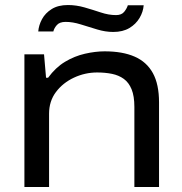

<svg xmlns="http://www.w3.org/2000/svg" viewBox="-20 -743 723 763"><path d="M77 0V-527H155L163 -434H171Q201 -475 238.5 -497.5Q276 -520 317.5 -529.5Q359 -539 396 -539Q467 -539 515 -518Q563 -497 587.5 -452.5Q612 -408 612 -336V0H514V-318Q514 -361 503 -388Q492 -415 472 -429.5Q452 -444 425 -449.5Q398 -455 366 -455Q318 -455 274 -434.5Q230 -414 202.5 -377.5Q175 -341 175 -291V0ZM132 -618Q134 -643 147 -667Q160 -691 185.5 -707Q211 -723 250 -723Q283 -723 316 -713.5Q349 -704 380.5 -693.5Q412 -683 441 -683Q463 -683 473.5 -696Q484 -709 488 -722H551Q549 -696 534.5 -671.5Q520 -647 494 -631.5Q468 -616 430 -616Q399 -616 366 -626Q333 -636 301 -646Q269 -656 241 -656Q217 -656 206 -643.5Q195 -631 192 -618Z"/></svg>

Font: Archivo Expanded
Style: Regular
Weight: 400
Width: 7
Designer: Hector Gatti
Foundry: Omnibus-Type
Version: Version 2.001